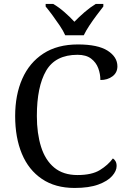

<svg xmlns="http://www.w3.org/2000/svg" viewBox="-20 -929 640 959"><path d="M352.5 9.8Q255.9 9.8 189.5 -35.2Q123 -80.1 89.4 -160.6Q55.7 -241.2 55.7 -349.6Q55.7 -455.1 91.3 -535.6Q127 -616.2 196.8 -661.6Q266.6 -707 369.1 -707Q468.8 -707 517.6 -675.8Q566.4 -644.5 566.4 -597.7Q566.4 -566.4 542 -547.9Q517.6 -529.3 481.4 -529.3Q481.4 -559.6 470.7 -588.4Q460 -617.2 435.1 -636.2Q410.2 -655.3 367.2 -655.3Q256.8 -655.3 210.4 -575.7Q164.1 -496.1 164.1 -349.6Q164.1 -262.7 185.1 -195.8Q206.1 -128.9 251 -91.8Q295.9 -54.7 367.2 -54.7Q438.5 -54.7 479 -79.6Q519.5 -104.5 543.9 -137.7Q551.8 -132.8 557.1 -123.5Q562.5 -114.3 562.5 -99.6Q562.5 -75.2 540 -49.8Q517.6 -24.4 471.2 -7.3Q424.8 9.8 352.5 9.8ZM305.7 -752.9Q295.9 -775.4 278.3 -801.3Q260.7 -827.1 242.2 -852.5Q223.6 -877.9 208 -896.5V-909.2H246.1Q274.4 -892.6 302.2 -868.2Q330.1 -843.8 351.6 -820.3Q374 -843.8 402.3 -868.2Q430.7 -892.6 458 -909.2H496.1V-896.5Q481.4 -877.9 462.4 -852.5Q443.4 -827.1 426.3 -801.3Q409.2 -775.4 398.4 -752.9Z"/></svg>

Font: Noto Serif Todhri
Style: Regular
Weight: 400
Designer: Mikhail Merkuryev
Version: Version 1.000; ttfautohint (v1.8.4.7-5d5b)